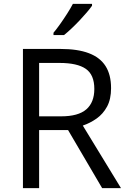

<svg xmlns="http://www.w3.org/2000/svg" viewBox="-20 -965 657 985"><path d="M290.5 -713.9Q378.4 -713.9 435.8 -692.1Q493.2 -670.4 521.5 -626Q549.8 -581.5 549.8 -512.7Q549.8 -456.1 529.3 -418.2Q508.8 -380.4 475.6 -356.9Q442.4 -333.5 404.8 -320.8L600.6 0H503.9L329.1 -297.9H180.7V0H97.7V-713.9ZM285.6 -642.1H180.7V-368.2H293.9Q381.3 -368.2 422.6 -403.8Q463.9 -439.5 463.9 -508.8Q463.9 -581.5 420.2 -611.8Q376.5 -642.1 285.6 -642.1ZM452.1 -945.3V-935.5Q442.4 -921.4 425.5 -901.6Q408.7 -881.8 388.2 -860.1Q367.7 -838.4 346.9 -818.8Q326.2 -799.3 308.6 -785.2H254.4V-796.9Q270 -815.4 288.6 -841.6Q307.1 -867.7 324.7 -895.3Q342.3 -922.9 354 -945.3Z"/></svg>

Font: Wonky
Style: Regular
Weight: 400
Designer: Monotype Design Team
Foundry: Monotype Imaging Inc.
Version: Version 3.000